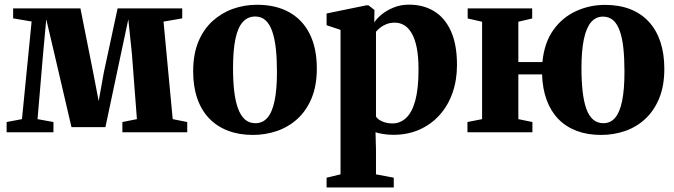

<svg xmlns="http://www.w3.org/2000/svg" viewBox="-20 -569 2900 826"><path d="M8.5 0V-44L74.5 -56.5L116 -476.5L36.5 -490V-533H326L381 -256.5L404.5 -134L426.5 -256.5L486 -533H764V-490L683.5 -476L723 -56.5L785.5 -44V0H506.5V-44L569 -56.5L547.5 -337L532 -486L500.5 -338L433.5 -22H287.5L213.5 -339.5L179 -486L165.5 -339.5L141.5 -56.5L210 -44V0Z M811 -262Q811 -335.5 833.2 -389.2Q855.5 -443 894.2 -478.2Q933 -513.5 982.2 -531Q1031.5 -548.5 1085.5 -548.5Q1167 -548.5 1224.5 -516.2Q1282 -484 1312.5 -422.8Q1343 -361.5 1343 -274.5Q1343 -200.5 1320.5 -146.5Q1298 -92.5 1259.5 -57.5Q1221 -22.5 1171.5 -5.5Q1122 11.5 1068 11.5Q1008 11.5 960.5 -6.8Q913 -25 879.5 -60Q846 -95 828.5 -146Q811 -197 811 -262ZM1079 -39Q1110 -39 1130.5 -62.5Q1151 -86 1161.2 -135Q1171.5 -184 1171.5 -260.5Q1171.5 -315 1166.8 -359Q1162 -403 1151.2 -434Q1140.5 -465 1122.5 -481.5Q1104.5 -498 1078 -498Q1046 -498 1024.8 -474.8Q1003.5 -451.5 993 -402.5Q982.5 -353.5 982.5 -275.5Q982.5 -221 987.5 -177.5Q992.5 -134 1003.8 -103Q1015 -72 1033.2 -55.5Q1051.5 -39 1079 -39Z M1385 237.5V195.5L1445 181V-440.5L1385 -460.5V-511L1555.5 -546H1565.5L1591 -526L1590 -472.5Q1600.5 -489 1622 -506.8Q1643.5 -524.5 1673.8 -536.8Q1704 -549 1739.5 -549Q1801 -549 1847.5 -520.8Q1894 -492.5 1920 -435Q1946 -377.5 1946 -289.5Q1946 -224.5 1926.8 -169.5Q1907.5 -114.5 1871 -74Q1834.5 -33.5 1784.2 -11.2Q1734 11 1672 11Q1649.5 11 1628 7.5Q1606.5 4 1595.5 0L1597.5 74.5V181L1674 195.5V237.5ZM1668 -38Q1702 -38 1727.5 -62Q1753 -86 1766.8 -137.2Q1780.5 -188.5 1780.5 -270Q1780.5 -325.5 1772.8 -364Q1765 -402.5 1751 -426.2Q1737 -450 1718.5 -460.8Q1700 -471.5 1679 -471.5Q1658 -471.5 1642 -465Q1626 -458.5 1614.8 -449.2Q1603.5 -440 1597.5 -432.5V-67.5Q1605 -55 1624.8 -46.5Q1644.5 -38 1668 -38Z M2566 11.5Q2507 11.5 2460.8 -6Q2414.5 -23.5 2382 -57Q2349.5 -90.5 2331.8 -138.8Q2314 -187 2312 -249H2210V-56.5L2270.5 -44V0H1991V-44L2054 -56.5V-475.5L1992 -489.5V-533H2269.5V-489.5L2210 -475.5V-302H2313.5Q2321.5 -385 2360.2 -439.5Q2399 -494 2457.8 -521Q2516.5 -548 2582.5 -548Q2644 -548 2691.2 -529.5Q2738.5 -511 2771.2 -475.5Q2804 -440 2821 -389Q2838 -338 2838 -273Q2838 -199.5 2815.8 -145.8Q2793.5 -92 2755.5 -57Q2717.5 -22 2668.5 -5.2Q2619.5 11.5 2566 11.5ZM2576 -39Q2606.5 -39 2626.5 -62.5Q2646.5 -86 2656.5 -135Q2666.5 -184 2666.5 -261Q2666.5 -318 2661.8 -362Q2657 -406 2646.2 -436.2Q2635.5 -466.5 2617.8 -482Q2600 -497.5 2574 -497.5Q2543.5 -497.5 2523 -473.8Q2502.5 -450 2492 -401Q2481.5 -352 2481.5 -275.5Q2481.5 -217.5 2486.8 -173.5Q2492 -129.5 2503 -99.5Q2514 -69.5 2532.2 -54.2Q2550.5 -39 2576 -39Z"/></svg>

Font: Merriweather 72pt ExtraBold
Style: Regular
Weight: 800
Version: Version 2.100